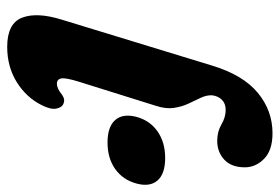

<svg xmlns="http://www.w3.org/2000/svg" viewBox="-142 -624 776 533"><g transform="rotate(90 246.5 -357.0)"><path d="M349.5 -725Q396.5 -725 420.2 -701.8Q444 -678.5 444 -648Q444 -611 422.8 -591.2Q401.5 -571.5 370.5 -571.5Q345 -571.5 325 -583.2Q305 -595 284.5 -595Q267 -595 256.5 -584.5Q246 -574 244 -557Q243.5 -541.5 251 -525.8Q258.5 -510 267 -492Q275.5 -474 279 -451.5Q282.5 -429 273 -400.5L206.5 -188Q195 -151 197.2 -138.8Q199.5 -126.5 212 -126.5Q225.5 -126.5 243 -141Q256 -150 267.5 -144.5Q278 -140.5 281 -124.8Q284 -109 271.5 -84.5Q250.5 -42 207.8 -15.2Q165 11.5 109.5 11.5Q44.5 11.5 28.5 -30Q12.5 -71.5 34.5 -141.5L161.5 -557Q187.5 -643 237 -684Q286.5 -725 349.5 -725ZM375 -267Q331.5 -267 312.8 -288.2Q294 -309.5 304 -347.5Q314 -384.5 344.2 -405.8Q374.5 -427 418 -427Q462 -427 480.5 -405.8Q499 -384.5 489 -347.5Q479 -310 449 -288.5Q419 -267 375 -267Z"/></g></svg>

Font: Fraunces 72pt SuperSoft
Style: Bold Italic
Weight: 700
Italic angle: -16°
Version: Version 1.000;[0bf87f6ff]